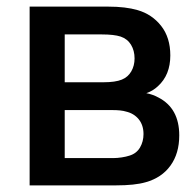

<svg xmlns="http://www.w3.org/2000/svg" viewBox="-20 -560 592 580"><path d="M69.5 0V-540H307Q359.5 -540 395.5 -529.5Q439 -517 466.8 -481.8Q494.5 -446.5 494.5 -392.5Q494.5 -333.5 457 -299.5Q441.5 -285 422 -278.5Q439.5 -275.5 458.5 -265.5Q521.5 -233 521.5 -151Q521.5 -96.5 495 -59.8Q468.5 -23 420 -9.5Q387.5 0 330 0ZM292.5 -311.5Q328.5 -311.5 348 -319.5Q366.5 -327 376.5 -344.2Q386.5 -361.5 386.5 -383.5Q386.5 -407 375.8 -424.8Q365 -442.5 344.5 -449.5Q324.5 -456 287.5 -456H175.5V-311.5ZM323.5 -82.5Q334 -82.5 347.5 -84.5Q361 -86.5 371.5 -90Q392.5 -96.5 403 -114.5Q413.5 -132.5 413.5 -155Q413.5 -182 399 -199.8Q384.5 -217.5 360.5 -223Q346.5 -227.5 318 -227.5H175.5V-82.5Z"/></svg>

Font: Hauora SemiBold
Style: Regular
Weight: 600
Designer: Wayne Shih
Foundry: WCYS
Version: Version 1.001